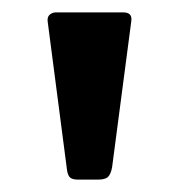

<svg xmlns="http://www.w3.org/2000/svg" viewBox="-20 -762 285 310"><path d="M161 -492Q159 -481 154.5 -476.5Q150 -472 138 -472H106Q96 -472 92.5 -476Q89 -480 88 -489L57 -727Q56 -735 60.5 -738.5Q65 -742 70 -742H179Q194 -742 192 -728Z"/></svg>

Font: Libre Franklin Thin SemiBold
Style: Regular
Weight: 600
Version: Version 3.000